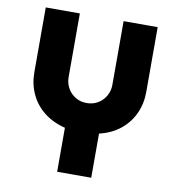

<svg xmlns="http://www.w3.org/2000/svg" viewBox="-81 -585 786 860"><g transform="rotate(10 312.5 -155.0)"><path d="M236 203V3Q180 -11 140 -42.5Q100 -74 79 -119.5Q58 -165 58 -218V-513H213V-223Q213 -196 226 -173Q239 -150 261.5 -136.5Q284 -123 312 -123Q341 -123 363.5 -136.5Q386 -150 399 -173Q412 -196 412 -223V-513H567V-218Q567 -165 546.5 -120Q526 -75 486.5 -43Q447 -11 391 2V203Z"/></g></svg>

Font: MuseoModerno SemiBold
Style: Bold
Weight: 700
Version: Version 1.001